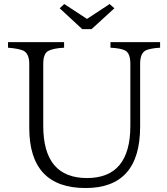

<svg xmlns="http://www.w3.org/2000/svg" viewBox="-20 -925 832 958"><path d="M778.8 -687Q732.4 -684.1 710 -674.8Q679.2 -661.6 679.2 -606.9V-293Q679.2 13.2 407.2 13.2Q126 13.2 126 -287.1V-606Q126 -656.7 97.2 -671.9Q74.2 -682.6 20 -687V-714.8H299.8V-687Q245.1 -684.1 220.7 -670.9Q195.8 -657.7 195.8 -606V-296.9Q195.8 -36.6 414.1 -36.6Q630.4 -36.6 630.4 -296.9V-606.9Q630.4 -659.2 604.5 -672.9Q584 -684.1 531.2 -687V-714.8H778.8ZM390.1 -779.8 277.8 -883.8 300.8 -904.8 414.1 -830.6 526.9 -904.8 550.8 -883.8 437 -779.8Z"/></svg>

Font: I.Ming
Style: Regular
Weight: 400
Designer: Ichiten Fonts Project
Version: Version 5.10 Mar 24, 2018